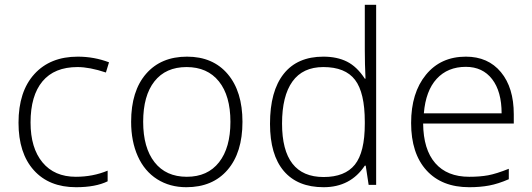

<svg xmlns="http://www.w3.org/2000/svg" viewBox="-20 -780 2245 810"><path d="M300.8 9.8Q187 9.8 122.6 -62Q58.1 -133.8 58.1 -262.2Q58.1 -394 125 -467.5Q191.9 -541 308.1 -541Q377 -541 439.9 -517.1L426.8 -474.1Q357.9 -497.1 307.1 -497.1Q209.5 -497.1 159.2 -436.8Q108.9 -376.5 108.9 -263.2Q108.9 -155.8 159.2 -95Q209.5 -34.2 299.8 -34.2Q372.1 -34.2 434.1 -60.1V-15.1Q383.3 9.8 300.8 9.8Z M1002.9 -266.1Q1002.9 -136.2 939.9 -63.2Q877 9.8 766.1 9.8Q696.3 9.8 643.1 -23.9Q589.8 -57.6 561.5 -120.6Q533.2 -183.6 533.2 -266.1Q533.2 -396 596.2 -468.5Q659.2 -541 769 -541Q878.4 -541 940.7 -467.5Q1002.9 -394 1002.9 -266.1ZM584 -266.1Q584 -156.7 632.1 -95.5Q680.2 -34.2 768.1 -34.2Q856 -34.2 904.1 -95.5Q952.1 -156.7 952.1 -266.1Q952.1 -376 903.6 -436.5Q855 -497.1 767.1 -497.1Q679.2 -497.1 631.6 -436.8Q584 -376.5 584 -266.1Z M1344.2 -541Q1401.9 -541 1443.8 -520Q1485.8 -499 1519 -448.2H1522Q1519 -509.8 1519 -568.8V-759.8H1566.9V0H1535.2L1522.9 -81.1H1519Q1458.5 9.8 1345.2 9.8Q1235.4 9.8 1177.2 -58.6Q1119.1 -127 1119.1 -257.8Q1119.1 -395.5 1176.8 -468.3Q1234.4 -541 1344.2 -541ZM1344.2 -497.1Q1257.3 -497.1 1213.6 -436Q1169.9 -375 1169.9 -258.8Q1169.9 -33.2 1345.2 -33.2Q1435.1 -33.2 1477.1 -85.4Q1519 -137.7 1519 -257.8V-266.1Q1519 -389.2 1477.8 -443.1Q1436.5 -497.1 1344.2 -497.1Z M1959.5 9.8Q1843.8 9.8 1779.1 -61.5Q1714.4 -132.8 1714.4 -261.2Q1714.4 -388.2 1776.9 -464.6Q1839.4 -541 1945.3 -541Q2039.1 -541 2093.3 -475.6Q2147.5 -410.2 2147.5 -297.9V-258.8H1765.1Q1766.1 -149.4 1816.2 -91.8Q1866.2 -34.2 1959.5 -34.2Q2004.9 -34.2 2039.3 -40.5Q2073.7 -46.9 2126.5 -67.9V-23.9Q2081.5 -4.4 2043.5 2.7Q2005.4 9.8 1959.5 9.8ZM1945.3 -498Q1868.7 -498 1822.3 -447.5Q1775.9 -397 1768.1 -301.8H2096.2Q2096.2 -394 2056.2 -446Q2016.1 -498 1945.3 -498Z"/></svg>

Font: Zoram GWeb Light
Style: Regular
Weight: 300
Foundry: Ascender Corporation
Version: Version 1.000